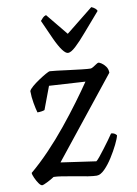

<svg xmlns="http://www.w3.org/2000/svg" viewBox="-92 -808 617 865"><g transform="rotate(-10 216.5 -376.0)"><path d="M31 0Q24 0 15.5 -12Q7 -24 0 -39.5Q-7 -55 -7 -63Q36 -99 80.5 -145.5Q125 -192 166 -242.5Q207 -293 242.5 -341Q278 -389 303 -426L138 -436L99 -332Q95 -330 86 -328.5Q77 -327 66 -327Q61 -344 56 -372Q51 -400 51 -427Q54 -435 68 -447Q82 -459 100 -471Q118 -483 133 -491.5Q148 -500 153 -500Q160 -500 184.5 -497Q209 -494 240 -490Q271 -486 298 -483Q325 -480 336 -480Q341 -480 349 -485Q357 -490 364.5 -495Q372 -500 375 -500Q379 -500 388.5 -494Q398 -488 407 -476Q416 -464 416 -447L129 -87L289 -64Q294 -67 305.5 -81Q317 -95 330.5 -113Q344 -131 356.5 -148Q369 -165 376 -176Q385 -176 391.5 -172Q398 -168 401 -163Q398 -149 385 -122.5Q372 -96 354 -67.5Q336 -39 316.5 -19.5Q297 0 280 0Q266 0 240 -4Q214 -8 183.5 -14Q153 -20 126.5 -24Q100 -28 87 -28Q72 -18 53.5 -9Q35 0 31 0ZM249 -567Q238 -567 223.5 -586.5Q209 -606 192 -643Q175 -680 153 -730Q159 -737 164.5 -743Q170 -749 180 -752L262 -652L387 -752Q397 -748 404 -742Q411 -736 412 -730Q369 -681 337.5 -644Q306 -607 284 -587Q262 -567 249 -567Z"/></g></svg>

Font: Texturina 12pt
Style: Italic
Weight: 400
Italic angle: -11°
Designer: Guillermo Torres Carreño
Foundry: Omnibus-Type
Version: Version 1.002